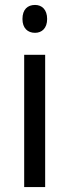

<svg xmlns="http://www.w3.org/2000/svg" viewBox="-20 -758 281 778"><path d="M122 -738C92 -738 71 -720 71 -681C71 -644 92 -625 122 -625C150 -625 171 -644 171 -681C171 -719 150 -738 122 -738ZM163 -536H78V0H163Z"/></svg>

Font: Noto Sans Ethiopic SemiCondensed
Style: Regular
Weight: 400
Width: 4
Designer: Monotype Design Team
Foundry: Monotype Imaging Inc.
Version: Version 2.102